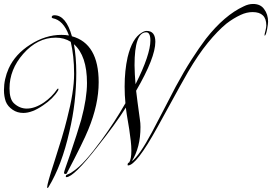

<svg xmlns="http://www.w3.org/2000/svg" viewBox="-41 -751 1373 969"><path d="M294 143Q291 143 291 141Q291 133 296 131Q301 129 309 125.5Q317 122 326 115Q357 95 393 54.5Q429 14 472 -45Q504 -89 534 -135Q564 -181 592 -230Q590 -250 589 -271.5Q588 -293 588 -314Q588 -395 603 -462Q626 -558 674 -586Q688 -595 699 -595Q743 -595 743 -540Q743 -460 646 -293Q648 -272 653 -236.5Q658 -201 665 -148Q668 -130 668 -110Q668 -7 624 63Q662 36 726 -84Q757 -142 786.5 -199.5Q816 -257 846 -314Q887 -390 925.5 -450Q964 -510 998 -555Q1045 -615 1093 -656Q1141 -697 1189 -719Q1213 -731 1236 -731Q1274 -731 1292 -705Q1312 -679 1312 -641Q1312 -630 1307 -603Q1301 -572 1295 -571Q1294 -572 1294 -573Q1294 -579 1299 -597Q1301 -605 1302 -612Q1303 -619 1303 -623Q1303 -690 1234 -690Q1204 -690 1174 -676Q1137 -659 1102 -632Q1057 -595 1008 -535Q959 -475 908 -388Q868 -318 830 -248Q792 -178 753 -108Q647 84 605 84Q603 84 603 80Q603 71 611 69Q622 52 622 9Q622 -13 619 -40Q616 -67 611 -100Q603 -145 599 -172Q595 -199 594 -208Q542 -125 451 -11Q331 143 294 143ZM199 198Q197 198 197 193Q197 185 205.5 154.5Q214 124 232 69Q254 1 270.5 -54Q287 -109 297 -150Q333 -288 333 -378Q333 -425 328.5 -465.5Q324 -506 316 -540Q283 -561 240 -561Q148 -561 76 -479Q7 -400 7 -305Q7 -251 29 -230Q58 -203 94 -203Q135 -203 181 -234Q201 -248 217.5 -264.5Q234 -281 247 -300Q250 -304 252 -304Q254 -304 254 -300Q254 -298 252 -294Q227 -253 176 -219Q121 -181 77 -181Q46 -181 23 -197Q11 -205 2 -215.5Q-7 -226 -12 -239Q-21 -265 -21 -296Q-21 -352 3 -406Q36 -478 112 -526Q188 -575 269 -575Q289 -575 307 -572Q279 -649 225 -659Q220 -661 220 -664Q220 -674 234 -674Q292 -674 322 -568Q457 -531 457 -336Q457 -224 405 -98Q380 -36 296 124Q295 127 290 127Q282 127 282 121Q282 117 290 94Q298 71 313 28Q331 -25 345 -69Q359 -113 369 -147Q384 -203 391 -249Q398 -295 398 -332Q398 -470 332 -528Q344 -464 344 -383Q344 -310 335.5 -236Q327 -162 309 -86Q290 -2 264 67.5Q238 137 204 193Q201 198 199 198ZM643 -326Q681 -401 699.5 -456.5Q718 -512 718 -546Q718 -588 697 -588Q638 -588 638 -422Q638 -400 639.5 -376Q641 -352 643 -326Z"/></svg>

Font: Ruthie
Style: Regular
Weight: 400
Designer: Robert E. Leuschke
Foundry: Robert E. Leuschke
Version: Version 1.012